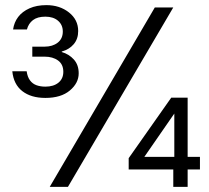

<svg xmlns="http://www.w3.org/2000/svg" viewBox="-20 -729 815 749"><path d="M157 -347Q101 -347 67 -373.5Q33 -400 28 -451H84Q87 -429 97 -415.5Q107 -402 122.5 -396.5Q138 -391 157 -391Q189 -391 208 -406.5Q227 -422 227 -449Q227 -478 206.5 -493Q186 -508 154 -508H106V-547H154Q185 -547 205 -562.5Q225 -578 225 -606Q225 -632 206.5 -648Q188 -664 157 -664Q126 -664 108.5 -650.5Q91 -637 85 -614H31Q35 -642 51 -663Q67 -684 95 -696.5Q123 -709 161 -709Q213 -709 249 -680.5Q285 -652 285 -608Q285 -577 267.5 -556.5Q250 -536 221 -528V-526Q249 -518 268 -497Q287 -476 287 -443Q287 -405 252.5 -376Q218 -347 157 -347ZM174 0 584 -700H656L245 0ZM656 0V-68H482V-112L648 -348H712V-117H760V-68H712V0ZM543 -117H660V-286Z"/></svg>

Font: DM Sans 16pt Light
Style: Regular
Weight: 300
Version: Version 4.004;gftools[0.9.30]